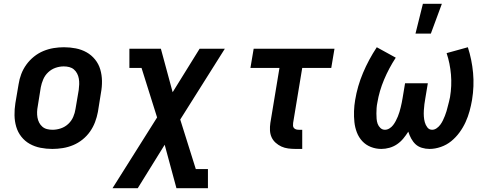

<svg xmlns="http://www.w3.org/2000/svg" viewBox="-20 -777 2590 1012"><path d="M256 8Q224 8 193.5 2Q163 -4 137 -18.5Q111 -33 92.5 -56.5Q74 -80 65.5 -109Q57 -138 56.5 -169.5Q56 -201 61 -233L78 -333Q82 -360 92 -386.5Q102 -413 119 -436.5Q136 -460 159 -478.5Q182 -497 208.5 -508Q235 -519 262.5 -523.5Q290 -528 317 -528Q349 -528 379.5 -522Q410 -516 436 -501.5Q462 -487 481 -463.5Q500 -440 508.5 -411Q517 -382 517.5 -350.5Q518 -319 512 -287L496 -187Q491 -160 481 -133.5Q471 -107 454.5 -83.5Q438 -60 415 -41.5Q392 -23 365.5 -12Q339 -1 311 3.5Q283 8 256 8ZM257 -93Q279 -93 301 -100.5Q323 -108 340 -124Q357 -140 366 -161Q375 -182 378 -203L395 -303Q397 -318 397.5 -333Q398 -348 395.5 -362.5Q393 -377 386.5 -389.5Q380 -402 369.5 -411Q359 -420 345 -423.5Q331 -427 316 -427Q294 -427 272.5 -419.5Q251 -412 234 -396Q217 -380 208 -359Q199 -338 195 -317L179 -217Q176 -202 175.5 -187Q175 -172 177.5 -157.5Q180 -143 186.5 -130.5Q193 -118 203.5 -109Q214 -100 228 -96.5Q242 -93 257 -93Z M573 215 808 -158 726 -419H662V-520H828L890 -291L1032 -520H1165L930 -147L1012 114H1076V215H910L848 -14L706 215Z M1538 8Q1518 8 1499 5.5Q1480 3 1463.5 -4.5Q1447 -12 1433 -24.5Q1419 -37 1411.5 -53.5Q1404 -70 1403 -89.5Q1402 -109 1405 -129L1453 -419H1300L1317 -520H1743L1726 -419H1573L1525 -129Q1524 -121 1524.5 -114Q1525 -107 1529.5 -102Q1534 -97 1540.5 -95Q1547 -93 1555 -93H1573V8Z M2244 8Q2223 8 2203.5 2Q2184 -4 2170.5 -16.5Q2157 -29 2147.5 -46.5Q2138 -64 2132 -83Q2120 -64 2105.5 -46.5Q2091 -29 2072.5 -16.5Q2054 -4 2032.5 2Q2011 8 1990 8Q1961 8 1934.5 -2.5Q1908 -13 1889.5 -33Q1871 -53 1861 -79Q1851 -105 1848 -133.5Q1845 -162 1846 -191.5Q1847 -221 1852 -250Q1864 -323 1893.5 -393Q1923 -463 1966 -528L2066 -473Q2030 -418 2004.5 -357.5Q1979 -297 1969 -236Q1966 -222 1965 -207.5Q1964 -193 1964 -179Q1964 -165 1965 -151Q1966 -137 1970.5 -124.5Q1975 -112 1985 -102.5Q1995 -93 2009 -93Q2021 -93 2032.5 -100Q2044 -107 2052 -117.5Q2060 -128 2066 -139.5Q2072 -151 2077 -163Q2082 -175 2085.5 -187Q2089 -199 2092 -211Q2095 -223 2097.5 -235.5Q2100 -248 2102 -260L2115 -338H2235L2222 -260Q2219 -244 2217 -228Q2215 -212 2214 -195.5Q2213 -179 2214 -163.5Q2215 -148 2219 -133Q2223 -118 2232.5 -105.5Q2242 -93 2258 -93Q2270 -93 2281.5 -101Q2293 -109 2301 -120Q2309 -131 2314.5 -142.5Q2320 -154 2325 -166.5Q2330 -179 2333.5 -191Q2337 -203 2340 -215.5Q2343 -228 2346.5 -240.5Q2350 -253 2352 -265Q2362 -325 2357 -384Q2352 -443 2334 -497L2446 -528Q2467 -463 2473.5 -393Q2480 -323 2468 -250Q2463 -221 2455 -191.5Q2447 -162 2434 -133.5Q2421 -105 2402 -79Q2383 -53 2358.5 -33Q2334 -13 2303.5 -2.5Q2273 8 2244 8ZM2170 -600 2209 -757H2309L2251 -600Z"/></svg>

Font: Iosevka Etoile
Style: Bold Italic
Weight: 700
Italic angle: -9°
Designer: Belleve Invis
Foundry: Belleve Invis
Version: Version 28.1.0; ttfautohint (v1.8.4)